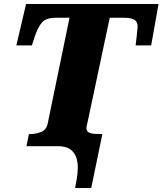

<svg xmlns="http://www.w3.org/2000/svg" viewBox="-20 -734 816 964"><path d="M357 210Q361 191 365.5 164.5Q370 138 370.5 109Q371 80 362.5 55.5Q354 31 332.5 15.5Q311 0 271 0H113L125 -61H131Q161 -61 187 -71.5Q213 -82 220 -116L329 -645H261Q213 -645 192 -622.5Q171 -600 154 -549L140 -506H62L111 -714H776L739 -506H661Q661 -509 663 -523Q665 -537 666.5 -554Q668 -571 669.5 -584.5Q671 -598 671 -600Q671 -626 653.5 -635.5Q636 -645 598 -645H531L420 -122Q418 -112 416 -104.5Q414 -97 414 -91Q414 -76 425.5 -69.5Q437 -63 454.5 -62Q472 -61 490 -61H494L438 210Z"/></svg>

Font: Noto Serif Black
Style: Italic
Weight: 900
Italic angle: -12°
Designer: Monotype Design Team
Foundry: Monotype Imaging Inc.
Version: Version 2.013